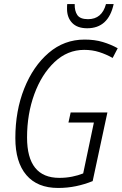

<svg xmlns="http://www.w3.org/2000/svg" viewBox="-20 -921 603 951"><path d="M268 10Q314 10 357 1Q400 -8 439 -24L512 -364H330L319 -314H445L392 -62Q367 -52 337 -46Q307 -40 274 -40Q114 -40 114 -240Q114 -356 150 -454.5Q186 -553 250 -613.5Q314 -674 397 -674Q437 -674 471.5 -663Q506 -652 538 -634L563 -682Q529 -701 489 -713Q449 -725 399 -725Q298 -725 221 -659Q144 -593 100 -482.5Q56 -372 56 -237Q56 -118 110.5 -54Q165 10 268 10ZM412 -781Q517 -781 543 -901H505Q485 -826 416 -826Q377 -826 363 -846.5Q349 -867 350 -901H313Q312 -895 312 -877Q312 -834 337.5 -807.5Q363 -781 412 -781Z"/></svg>

Font: Noto Sans Display SemiCondensed Light
Style: Italic
Weight: 300
Width: 4
Italic angle: -12°
Designer: Monotype Design Team
Foundry: Monotype Imaging Inc.
Version: Version 1.900